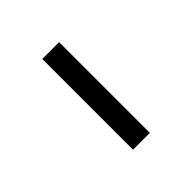

<svg xmlns="http://www.w3.org/2000/svg" viewBox="36 -975 528 528"><g transform="rotate(45 300.0 -711.0)"><path d="M123.5 -678.5V-744H476.5V-678.5Z"/></g></svg>

Font: Encode Sans Expanded Medium
Style: Regular
Weight: 500
Width: 7
Designer: Multiple Designers
Foundry: Impallari Type
Version: Version 3.000; ttfautohint (v1.8.3) -l 8 -r 50 -G 200 -x 14 